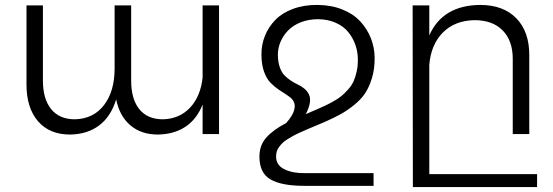

<svg xmlns="http://www.w3.org/2000/svg" viewBox="-20 -546 2252 782"><path d="M805.2 -523.9H872.1V0H805.2V-120.1Q781.2 -60.1 734.9 -29.5Q688.5 1 623 2Q555.2 2 511 -35.6Q466.8 -73.2 453.1 -141.1Q431.6 -70.8 383.5 -34.9Q335.4 1 265.1 2Q181.6 2 134.8 -52.2Q87.9 -106.4 87.9 -202.1V-523.9H154.8V-217.8Q154.8 -142.6 188.5 -101.3Q222.2 -60.1 285.2 -60.1Q360.8 -62 403.8 -118.2Q446.8 -174.3 446.8 -267.1V-523.9H514.2V-217.8Q514.2 -142.6 547.4 -101.3Q580.6 -60.1 644 -60.1Q711.4 -62 754.2 -107.7Q796.9 -153.3 805.2 -230Z M1104.5 91.8Q1104.5 127.4 1139.2 143.8Q1173.8 160.2 1222.7 159.2H1501.5V210.9H1218.8Q1127 210.9 1081.8 184.8Q1036.6 158.7 1036.6 91.8Q1036.6 45.9 1064.5 14.4Q1092.3 -17.1 1145.5 -44.9Q1197.8 -103.5 1171.9 -139.2Q1164.6 -148.9 1147.7 -159.7Q1130.9 -170.4 1114.5 -181.4Q1098.1 -192.4 1081.8 -209Q1065.4 -225.6 1055.2 -254.6Q1044.9 -283.7 1044.9 -323.2Q1044.4 -363.8 1059.1 -400.1Q1073.7 -436.5 1101.3 -464.8Q1128.9 -493.2 1173.3 -509.8Q1217.8 -526.4 1273.4 -525.9Q1329.6 -525.4 1374.5 -507.3Q1419.4 -489.3 1447.5 -458.7Q1475.6 -428.2 1490.5 -390.4Q1505.4 -352.5 1505.9 -311Q1506.3 -265.6 1495.1 -228.5Q1483.9 -191.4 1466.8 -165.8Q1449.7 -140.1 1421.1 -117.4Q1392.6 -94.7 1366.7 -80.6Q1340.8 -66.4 1303.7 -49.8Q1289.6 -43.9 1267.1 -34.4Q1244.6 -24.9 1232.4 -19.8Q1220.2 -14.6 1201.9 -6.3Q1183.6 2 1173.6 7.6Q1163.6 13.2 1150.6 21.2Q1137.7 29.3 1130.6 36.4Q1123.5 43.5 1116.7 52.5Q1109.9 61.5 1107.2 71.3Q1104.5 81.1 1104.5 91.8ZM1237.8 -162.1Q1252.4 -133.8 1225.6 -81.1Q1231 -83.5 1246.1 -90.1Q1261.2 -96.7 1269.5 -100.1Q1292 -109.9 1304.9 -116Q1317.9 -122.1 1338.4 -133.5Q1358.9 -145 1371.1 -155.3Q1383.3 -165.5 1397.7 -181.4Q1412.1 -197.3 1419.9 -214.6Q1427.7 -231.9 1432.9 -255.6Q1438 -279.3 1437.5 -306.2Q1437 -336.4 1427.2 -364Q1417.5 -391.6 1398.7 -415Q1379.9 -438.5 1348.1 -452.9Q1316.4 -467.3 1275.9 -467.8Q1236.8 -467.8 1204.8 -455.1Q1172.9 -442.4 1153.1 -421.6Q1133.3 -400.9 1122.6 -375.7Q1111.8 -350.6 1111.8 -324.2Q1111.8 -294.4 1119.4 -272.5Q1127 -250.5 1138.7 -238.8Q1150.4 -227.1 1165.3 -217.3Q1180.2 -207.5 1193.6 -201.4Q1207 -195.3 1219.5 -185.1Q1231.9 -174.8 1237.8 -162.1Z M1728.5 163.1H2167.5V215.8H1661.6L1660.6 -523.9H1728.5V-401.9Q1782.7 -524.4 1935.5 -525.9Q2029.8 -525.9 2082.8 -471.7Q2135.7 -417.5 2135.7 -321.8V0H2068.4V-306.2Q2068.4 -380.4 2027.3 -422.1Q1986.3 -463.9 1912.6 -463.9Q1832.5 -462.4 1783.9 -413.6Q1735.4 -364.7 1728.5 -282.2Z"/></svg>

Font: Montserrat arm Light
Style: Regular
Weight: 300
Designer: Julieta Ulanovsky
Foundry: Julieta Ulanovsky
Version: Version 6.000;PS 006.000;hotconv 1.0.88;makeotf.lib2.5.64775